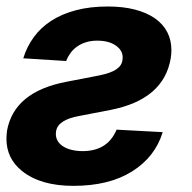

<svg xmlns="http://www.w3.org/2000/svg" viewBox="-22 -573 604 603"><path d="M208.5 10.7Q104.8 10.7 46.9 -36.2Q-1.8 -75.3 -1.8 -137.4Q-1.8 -143.5 -1.2 -149.7Q-0.7 -155.9 0 -162.3Q22 -284.8 186.4 -316.1L288.7 -335.9Q326 -343.4 343.4 -355.3Q360.8 -367.2 362.6 -384.6L363.3 -392.4Q363.3 -415.1 341.6 -430Q320 -445.3 283 -445.3Q263.5 -445.3 247.9 -440.3Q232.2 -435.4 220 -426.7Q207.7 -418 199.2 -406.2Q190.7 -394.5 185.7 -381.4L51.1 -389.9Q62.1 -426.1 84 -456.1Q105.8 -486.2 138.8 -507.6Q171.9 -529.1 216.3 -540.8Q260.7 -552.6 316.1 -552.6Q365.1 -552.6 402.3 -542.8Q439.6 -533 465 -515.1Q490.4 -497.2 503.4 -471.9Q516.3 -446.7 516.3 -415.8Q516.3 -403.1 514.2 -389.9Q492.5 -261 326.3 -228L229 -209.2Q159.4 -197.1 154.1 -160.5L153.4 -152.3Q153.4 -140.6 158.9 -130.9Q164.4 -121.1 175.4 -113.8Q186.4 -106.5 202.2 -102.5Q218 -98.4 239 -98.4Q316.4 -99.1 344.1 -165.8L489 -158Q465.2 -79.9 392.4 -34.4Q320.3 10.7 208.5 10.7Z"/></svg>

Font: Linik Sans
Style: Bold Italic
Weight: 700
Italic angle: 9°
Designer: Fonts by Rasmus Andersson / Changes by Cristiano Sobral with parts from Marc Monis
Foundry: rsms
Version: Version 3.020; ttfautohint (v1.6)